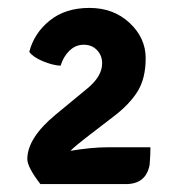

<svg xmlns="http://www.w3.org/2000/svg" viewBox="-20 -795 460 485"><path d="M360 -423Q360 -403 358 -379Q349 -330 298 -330H82Q49 -373 49 -393Q49 -446 120 -505L200 -571Q238 -602 238 -635Q238 -655 225 -668.5Q212 -682 191.5 -682Q171 -682 155.5 -667Q140 -652 133 -629Q113 -630 88 -640.5Q63 -651 54 -664Q66 -711 105.5 -743Q145 -775 206 -775Q267 -775 307.5 -737Q348 -699 348 -648Q348 -597 327.5 -564Q307 -531 266 -500L210 -457Q167 -424 158 -414Q211 -423 253 -423Z"/></svg>

Font: Signika Negative
Style: Semibold
Weight: 600
Designer: Anna Giedrys
Foundry: Anna Giedrys
Version: Version 1.001